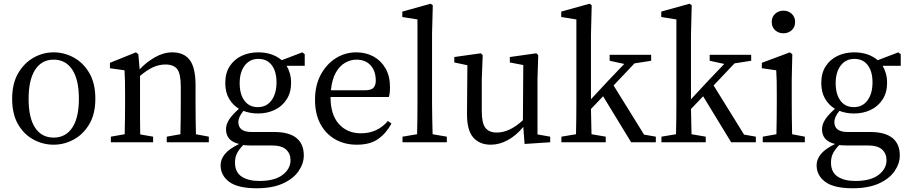

<svg xmlns="http://www.w3.org/2000/svg" viewBox="-20 -761 4861 1027"><path d="M267 13Q210 13 159 -14.5Q108 -42 76.5 -96.5Q45 -151 45 -232Q45 -314 77 -369Q109 -424 159.5 -452.5Q210 -481 267 -481Q324 -481 375 -453Q426 -425 458 -370Q490 -315 490 -233Q490 -152 458 -97.5Q426 -43 375 -15Q324 13 267 13ZM267 -25Q331 -25 366.5 -78Q402 -131 402 -233Q402 -335 366.5 -388.5Q331 -442 267 -442Q203 -442 168 -388Q133 -334 133 -232Q133 -130 168 -77.5Q203 -25 267 -25Z M573 0V-30L647 -43Q648 -81 648.5 -128.5Q649 -176 649 -211V-258Q649 -299 648.5 -326.5Q648 -354 646 -385L568 -396V-425L707 -481L720 -471L727 -390Q762 -428 808.5 -454.5Q855 -481 902 -481Q964 -481 995 -440Q1026 -399 1026 -304V-211Q1026 -175 1026.5 -128Q1027 -81 1028 -43L1097 -30V0H872V-30L945 -43Q946 -81 946.5 -128Q947 -175 947 -211V-298Q947 -366 928 -391Q909 -416 865 -416Q831 -416 799 -401.5Q767 -387 729 -355V-211Q729 -176 729 -128Q729 -80 730 -42L799 -30V0Z M1237 109Q1237 160 1272.5 183.5Q1308 207 1367 207Q1449 207 1491.5 174.5Q1534 142 1534 96Q1534 61 1510.5 39Q1487 17 1433 17H1318Q1310 17 1300 16.5Q1290 16 1281 15Q1260 36 1248.5 57.5Q1237 79 1237 109ZM1360 -154Q1318 -154 1282 -168Q1255 -135 1255 -108Q1255 -55 1326 -55H1446Q1526 -55 1565.5 -23Q1605 9 1605 70Q1605 114 1577 154.5Q1549 195 1493 220.5Q1437 246 1353 246Q1252 246 1206 211.5Q1160 177 1160 123Q1160 91 1183 63Q1206 35 1259 9Q1189 -7 1189 -70Q1189 -95 1205 -120.5Q1221 -146 1258 -179Q1225 -199 1205 -233.5Q1185 -268 1185 -317Q1185 -370 1208.5 -406.5Q1232 -443 1272 -462Q1312 -481 1361 -481Q1437 -481 1487 -439L1597 -481L1610 -471V-409H1513Q1524 -391 1530.5 -368Q1537 -345 1537 -318Q1537 -266 1513 -229Q1489 -192 1449 -173Q1409 -154 1360 -154ZM1359 -188Q1406 -188 1432.5 -224.5Q1459 -261 1459 -320Q1459 -379 1433.5 -412.5Q1408 -446 1362 -446Q1316 -446 1289 -410.5Q1262 -375 1262 -316Q1262 -257 1287.5 -222.5Q1313 -188 1359 -188Z M1886 -442Q1856 -442 1826.5 -425.5Q1797 -409 1776.5 -373Q1756 -337 1750 -278H1929Q1966 -278 1978 -292Q1990 -306 1990 -329Q1990 -382 1962 -412Q1934 -442 1886 -442ZM1889 13Q1823 13 1772.5 -16Q1722 -45 1693.5 -98.5Q1665 -152 1665 -227Q1665 -304 1695.5 -361Q1726 -418 1776 -449.5Q1826 -481 1886 -481Q1937 -481 1977.5 -459Q2018 -437 2042 -395.5Q2066 -354 2066 -296Q2066 -260 2060 -242H1748V-241Q1748 -148 1792.5 -98Q1837 -48 1911 -48Q1999 -48 2055 -114L2074 -100Q2045 -47 2002 -17Q1959 13 1889 13Z M2133 0V-30L2211 -43Q2212 -84 2212.5 -127.5Q2213 -171 2213 -211V-657L2132 -670V-699L2283 -741L2295 -733L2291 -581V-211Q2291 -171 2292 -127.5Q2293 -84 2294 -43L2370 -30V0Z M2605 13Q2545 13 2511 -26Q2477 -65 2478 -156L2480 -412L2410 -427V-456L2552 -476L2562 -466L2557 -338V-167Q2557 -102 2576.5 -77Q2596 -52 2637 -52Q2706 -52 2777 -118L2779 -413L2707 -427V-456L2849 -476L2859 -466L2855 -338V-42L2923 -30V0L2786 9L2779 -82Q2742 -37 2697 -12Q2652 13 2605 13Z M2983 0V-30L3061 -43Q3062 -84 3062.5 -127.5Q3063 -171 3063 -211V-657L2982 -670V-699L3133 -741L3145 -733L3141 -574V-230L3235 -331L3319 -419L3241 -436V-468H3463V-436L3374 -422L3262 -304L3425 -41L3488 -30V0H3356L3206 -246L3141 -178Q3142 -144 3142.5 -109.5Q3143 -75 3144 -43L3220 -30V0Z M3518 0V-30L3596 -43Q3597 -84 3597.5 -127.5Q3598 -171 3598 -211V-657L3517 -670V-699L3668 -741L3680 -733L3676 -574V-230L3770 -331L3854 -419L3776 -436V-468H3998V-436L3909 -422L3797 -304L3960 -41L4023 -30V0H3891L3741 -246L3676 -178Q3677 -144 3677.5 -109.5Q3678 -75 3679 -43L3755 -30V0Z M4060 0V-30L4133 -43Q4134 -81 4134.5 -128.5Q4135 -176 4135 -211V-257Q4135 -299 4134.5 -326.5Q4134 -354 4132 -385L4055 -396V-425L4205 -481L4218 -471L4215 -338V-211Q4215 -176 4215.5 -128.5Q4216 -81 4217 -43L4285 -30V0ZM4171 -583Q4144 -583 4126 -599.5Q4108 -616 4108 -644Q4108 -670 4126 -687Q4144 -704 4171 -704Q4197 -704 4215 -687Q4233 -670 4233 -644Q4233 -616 4215 -599.5Q4197 -583 4171 -583Z M4425 109Q4425 160 4460.5 183.5Q4496 207 4555 207Q4637 207 4679.5 174.5Q4722 142 4722 96Q4722 61 4698.5 39Q4675 17 4621 17H4506Q4498 17 4488 16.5Q4478 16 4469 15Q4448 36 4436.5 57.5Q4425 79 4425 109ZM4548 -154Q4506 -154 4470 -168Q4443 -135 4443 -108Q4443 -55 4514 -55H4634Q4714 -55 4753.5 -23Q4793 9 4793 70Q4793 114 4765 154.5Q4737 195 4681 220.5Q4625 246 4541 246Q4440 246 4394 211.5Q4348 177 4348 123Q4348 91 4371 63Q4394 35 4447 9Q4377 -7 4377 -70Q4377 -95 4393 -120.5Q4409 -146 4446 -179Q4413 -199 4393 -233.5Q4373 -268 4373 -317Q4373 -370 4396.5 -406.5Q4420 -443 4460 -462Q4500 -481 4549 -481Q4625 -481 4675 -439L4785 -481L4798 -471V-409H4701Q4712 -391 4718.5 -368Q4725 -345 4725 -318Q4725 -266 4701 -229Q4677 -192 4637 -173Q4597 -154 4548 -154ZM4547 -188Q4594 -188 4620.5 -224.5Q4647 -261 4647 -320Q4647 -379 4621.5 -412.5Q4596 -446 4550 -446Q4504 -446 4477 -410.5Q4450 -375 4450 -316Q4450 -257 4475.5 -222.5Q4501 -188 4547 -188Z"/></svg>

Font: Source Serif 4 Subhead
Style: Regular
Weight: 400
Designer: Frank Grießhammer
Foundry: Adobe Systems Incorporated
Version: Version 4.004;hotconv 1.0.117;makeotfexe 2.5.65602